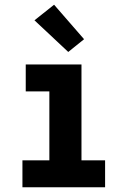

<svg xmlns="http://www.w3.org/2000/svg" viewBox="-20 -793 540 813"><path d="M75 0V-114H189V-406H89V-520H325V-114H425V0ZM269 -573 126 -707 209 -773 336 -627Z"/></svg>

Font: Iosevka Heavy
Style: Regular
Weight: 900
Monospace: yes
Designer: Belleve Invis
Foundry: Belleve Invis
Version: Version 32.5.0; ttfautohint (v1.8.4)